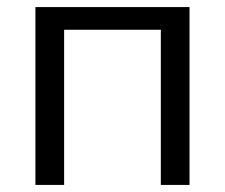

<svg xmlns="http://www.w3.org/2000/svg" viewBox="-20 -522 635 542"><path d="M80 0V-502H515V0H434V-438H161V0Z"/></svg>

Font: Mulish
Style: Regular
Weight: 400
Designer: Vernon Adams
Foundry: Vernon Adams
Version: Version 3.603; ttfautohint (v1.8.3)